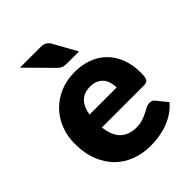

<svg xmlns="http://www.w3.org/2000/svg" viewBox="-212 -848 967 967"><g transform="rotate(-45 272.0 -364.0)"><path d="M282 -526.5Q333.5 -526.5 376.2 -510.5Q419 -494.5 449.8 -464Q480.5 -433.5 497.8 -389.2Q515 -345 515 -289Q515 -271.5 513.5 -260.5Q512 -249.5 508 -243Q504 -236.5 497.2 -234Q490.5 -231.5 480 -231.5H181Q188.5 -166.5 220.5 -137.2Q252.5 -108 303 -108Q330 -108 349.5 -114.5Q369 -121 384.2 -129Q399.5 -137 412.2 -143.5Q425 -150 439 -150Q457.5 -150 467 -136.5L512 -81Q488 -53.5 460.2 -36.2Q432.5 -19 403.2 -9.2Q374 0.5 344.8 4.2Q315.5 8 289 8Q234.5 8 186.8 -9.8Q139 -27.5 103.2 -62.5Q67.5 -97.5 46.8 -149.5Q26 -201.5 26 -270.5Q26 -322.5 43.8 -369Q61.5 -415.5 94.8 -450.5Q128 -485.5 175.2 -506Q222.5 -526.5 282 -526.5ZM285 -419.5Q240.5 -419.5 215.5 -394.2Q190.5 -369 182.5 -321.5H376Q376 -340 371.2 -357.5Q366.5 -375 355.8 -388.8Q345 -402.5 327.5 -411Q310 -419.5 285 -419.5ZM247 -736.5Q270.5 -736.5 282 -728.8Q293.5 -721 302 -706.5L370 -584H282Q264.5 -584 254 -588.8Q243.5 -593.5 232 -605L102 -736.5Z"/></g></svg>

Font: LatoHex
Style: Regular
Weight: 900
Designer: Lukasz Dziedzic
Foundry: tyPoland Lukasz Dziedzic
Version: Version 1.104; Western+Polish opensource